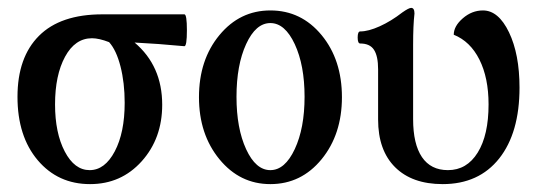

<svg xmlns="http://www.w3.org/2000/svg" viewBox="-20 -451 1348 482"><path d="M206.1 11.2Q125.5 11.2 74.7 -48.8Q23.9 -108.9 23.9 -208Q23.9 -307.1 77.9 -361.1Q131.8 -415 236.8 -415H442.9Q449.2 -415 449.2 -375Q449.2 -335 442.9 -335Q376 -341.3 317.9 -344.2Q387.2 -285.6 387.2 -188Q387.2 -103.5 335.7 -46.1Q284.2 11.2 206.1 11.2ZM293 -192.9Q293 -243.2 282.5 -284.2Q272 -325.2 253.9 -345.2Q228.5 -355 210.9 -355Q168.5 -355 143.3 -308.6Q118.2 -262.2 118.2 -189Q118.2 -117.2 142.6 -70.6Q167 -23.9 205.1 -23.9Q243.2 -23.9 268.1 -71Q293 -118.2 293 -192.9Z M658.7 11.2Q582 11.2 530.8 -51.3Q479.5 -113.8 479.5 -207Q479.5 -300.8 530.8 -362.8Q582 -424.8 658.7 -424.8Q736.3 -424.8 787.4 -362.8Q838.4 -300.8 838.4 -207Q838.4 -113.8 787.4 -51.3Q736.3 11.2 658.7 11.2ZM744.6 -208Q744.6 -287.1 720 -340.1Q695.3 -393.1 658.7 -393.1Q622.1 -393.1 597.9 -340.3Q573.7 -287.6 573.7 -208Q573.7 -128.9 597.9 -76.4Q622.1 -23.9 658.7 -23.9Q695.3 -23.9 720 -76.7Q744.6 -129.4 744.6 -208Z M1091.3 11.2Q1014.6 11.2 971.9 -31.2Q929.2 -73.7 929.2 -150.9V-276.9Q929.2 -310.1 918.9 -325.9Q908.7 -341.8 884.3 -341.8Q877.9 -341.8 877.9 -356.9Q877.9 -372.1 884.3 -372.1Q904.8 -372.1 933.3 -385Q961.9 -397.9 990.2 -419.9Q1006.3 -431.2 1012.2 -431.2Q1020.5 -431.2 1020.5 -417Q1017.1 -387.7 1017.1 -338.9V-151.9Q1017.1 -89.4 1039.3 -56.6Q1061.5 -23.9 1104.5 -23.9Q1151.9 -23.9 1179.2 -67.9Q1206.5 -111.8 1206.5 -189Q1206.5 -255.4 1183.6 -301.3Q1160.6 -347.2 1119.1 -363.8Q1119.1 -385.3 1141.8 -405Q1164.6 -424.8 1192.4 -424.8Q1231.4 -424.8 1257.8 -369.9Q1284.2 -314.9 1284.2 -231Q1284.2 -117.7 1233.2 -53.2Q1182.1 11.2 1091.3 11.2Z"/></svg>

Font: Junicode SmCond Medium
Style: Regular
Weight: 500
Width: 4
Designer: Peter S. Baker
Version: Version 2.206